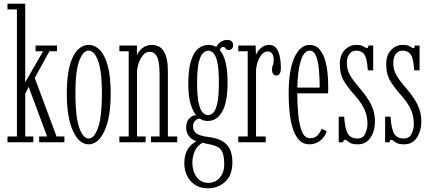

<svg xmlns="http://www.w3.org/2000/svg" viewBox="-20 -770 2328 1039"><path d="M20.5 0V-31.5H71.5V-719H20.5V-750H116.5V-324.5L213 -492.5H172.5V-523.5H288.5V-492.5H247.5L168 -348.5L286 -31.5H328.5V0H192V-31.5H235L135 -300L116.5 -262.5V-31.5H160.5V0Z M460 11Q407.5 11 374.5 -62Q341.5 -135 341.5 -263.5Q341.5 -357.5 357.5 -415.5Q373.5 -473.5 400.2 -500.2Q427 -527 460 -527Q492.5 -527 519.5 -500.2Q546.5 -473.5 562.8 -415.5Q579 -357.5 579 -263.5Q579 -135 545.5 -62Q512 11 460 11ZM460 -20.5Q490.5 -20.5 511 -80.2Q531.5 -140 531.5 -263.5Q531.5 -384.5 511 -440.2Q490.5 -496 460 -496Q429 -496 408.5 -440.2Q388 -384.5 388 -263.5Q388 -140 408.5 -80.2Q429 -20.5 460 -20.5Z M626 0V-31.5H676.5V-492.5H626V-523.5H721V-467.5Q725 -488.5 748.2 -507.8Q771.5 -527 803.5 -527Q822.5 -527 842.2 -516.8Q862 -506.5 875.2 -475Q888.5 -443.5 888.5 -380.5V-31.5H939V0H797V-31.5H843.5V-369Q843.5 -434.5 830.2 -462Q817 -489.5 789 -489.5Q769 -489.5 754 -471.5Q739 -453.5 730.2 -427.5Q721.5 -401.5 721.5 -377.5V-31.5H768V0Z M1106.5 249Q1063.5 249 1034.8 229.8Q1006 210.5 991.8 180Q977.5 149.5 977.5 115.5Q977.5 75 989.5 50Q1001.5 25 1017 12Q1032.5 -1 1043 -5.5Q1036.5 -7 1023.2 -14.5Q1010 -22 998.8 -38Q987.5 -54 987.5 -81.5Q987.5 -112 1004.2 -128.8Q1021 -145.5 1035 -146Q1040.5 -146.5 1042 -146Q1028.5 -158 1013.8 -200.2Q999 -242.5 999 -315.5Q999 -394.5 1013.5 -440.8Q1028 -487 1052.8 -507Q1077.5 -527 1108.5 -527Q1132 -527 1150 -516Q1159 -533.5 1175.2 -543.8Q1191.5 -554 1208.5 -554Q1226.5 -554 1234 -546.2Q1241.5 -538.5 1241.5 -525Q1241.5 -514 1235 -506.8Q1228.5 -499.5 1217.5 -499.5Q1204.5 -499.5 1201 -507.5Q1197.5 -515.5 1187 -515.5Q1173 -515.5 1170.5 -498Q1191.5 -473 1201.5 -428.8Q1211.5 -384.5 1211.5 -325.5Q1211.5 -215.5 1182.2 -165.5Q1153 -115.5 1105.5 -115.5Q1085.5 -115.5 1074.8 -120.8Q1064 -126 1062.5 -127Q1060.5 -128 1058.5 -128Q1047.5 -128 1036 -116.2Q1024.5 -104.5 1024.5 -86.5Q1024.5 -61.5 1043 -47.8Q1061.5 -34 1111.5 -28Q1177 -20 1207.2 13Q1237.5 46 1237.5 107.5Q1237.5 178.5 1198.2 213.8Q1159 249 1106.5 249ZM1105.5 -147Q1122 -147 1135.2 -161.2Q1148.5 -175.5 1156.5 -213.5Q1164.5 -251.5 1164.5 -323.5Q1164.5 -393 1156.8 -430.2Q1149 -467.5 1136 -481.5Q1123 -495.5 1107.5 -495.5Q1091 -495.5 1077.2 -481.2Q1063.5 -467 1055 -429.2Q1046.5 -391.5 1046.5 -320.5Q1046.5 -250 1055 -212.5Q1063.5 -175 1077 -161Q1090.5 -147 1105.5 -147ZM1106.5 219.5Q1145.5 219.5 1169.5 191.2Q1193.5 163 1193.5 119.5Q1193.5 66.5 1177.8 43.5Q1162 20.5 1123.5 13Q1108 10 1094.5 7Q1081 4 1076 2.5Q1047 18.5 1034 48Q1021 77.5 1021 111.5Q1021 137.5 1030.2 162.5Q1039.5 187.5 1058.5 203.5Q1077.5 219.5 1106.5 219.5Z M1269.5 0V-31.5H1320.5V-492.5H1269.5V-523.5H1363.5L1365 -471.5Q1365.5 -476.5 1374 -490Q1382.5 -503.5 1398.2 -515.2Q1414 -527 1436.5 -527Q1471 -527 1485.5 -491.5Q1500 -456 1500 -403.5Q1500 -361.5 1475.5 -361.5Q1452 -361.5 1452 -395Q1452 -409 1456.5 -417Q1461 -425 1461 -445Q1461 -469.5 1452 -480.5Q1443 -491.5 1430 -491.5Q1410 -491.5 1395.5 -474Q1381 -456.5 1373.2 -431.5Q1365.5 -406.5 1365.5 -383V-31.5H1418V0Z M1655 11Q1620.5 11 1598.2 -13Q1576 -37 1563.8 -76.8Q1551.5 -116.5 1546.8 -165Q1542 -213.5 1542 -262.5Q1542 -391.5 1573.2 -459.2Q1604.5 -527 1655.5 -527Q1685.5 -527 1705 -507.2Q1724.5 -487.5 1735.8 -454.8Q1747 -422 1751.5 -383.2Q1756 -344.5 1756 -306.5Q1756 -296 1756 -285.5Q1756 -275 1755.5 -265H1588.5Q1589 -201.5 1594.5 -146Q1600 -90.5 1614.8 -56.2Q1629.5 -22 1657.5 -22Q1685.5 -22 1700.2 -39.2Q1715 -56.5 1720 -73L1747.5 -60Q1740 -31.5 1714.5 -10.2Q1689 11 1655 11ZM1655.5 -496Q1625.5 -496 1608 -442.2Q1590.5 -388.5 1589 -296H1710Q1710 -351.5 1705.5 -396.8Q1701 -442 1689.2 -469Q1677.5 -496 1655.5 -496Z M1916 11Q1891.5 11 1878.5 5Q1865.5 -1 1859.2 -7.2Q1853 -13.5 1847 -13.5Q1837.5 -13.5 1837.5 0H1813V-138.5H1842.5Q1846.5 -72.5 1862.2 -46.5Q1878 -20.5 1914 -20.5Q1944.5 -20.5 1956.5 -46.5Q1968.5 -72.5 1968.5 -98.5Q1968.5 -140.5 1952.8 -176.8Q1937 -213 1897 -257.5Q1865 -293 1842 -330.2Q1819 -367.5 1819 -422Q1819 -473.5 1846 -500.2Q1873 -527 1907 -527Q1935.5 -527 1947.5 -518.5Q1959.5 -510 1966 -510Q1973 -510 1973.5 -523.5H1999.5V-389.5H1970.5Q1966.5 -453.5 1951.8 -474.8Q1937 -496 1908 -496Q1884 -496 1870.5 -477.8Q1857 -459.5 1857 -429Q1857 -393 1873.8 -363.8Q1890.5 -334.5 1924 -296Q1967.5 -246 1988.2 -204Q2009 -162 2009 -114Q2009 -62 1985.2 -25.5Q1961.5 11 1916 11Z M2167 11Q2142.5 11 2129.5 5Q2116.5 -1 2110.2 -7.2Q2104 -13.5 2098 -13.5Q2088.5 -13.5 2088.5 0H2064V-138.5H2093.5Q2097.5 -72.5 2113.2 -46.5Q2129 -20.5 2165 -20.5Q2195.5 -20.5 2207.5 -46.5Q2219.5 -72.5 2219.5 -98.5Q2219.5 -140.5 2203.8 -176.8Q2188 -213 2148 -257.5Q2116 -293 2093 -330.2Q2070 -367.5 2070 -422Q2070 -473.5 2097 -500.2Q2124 -527 2158 -527Q2186.5 -527 2198.5 -518.5Q2210.5 -510 2217 -510Q2224 -510 2224.5 -523.5H2250.5V-389.5H2221.5Q2217.5 -453.5 2202.8 -474.8Q2188 -496 2159 -496Q2135 -496 2121.5 -477.8Q2108 -459.5 2108 -429Q2108 -393 2124.8 -363.8Q2141.5 -334.5 2175 -296Q2218.5 -246 2239.2 -204Q2260 -162 2260 -114Q2260 -62 2236.2 -25.5Q2212.5 11 2167 11Z"/></svg>

Font: Imbue 10pt ExtraLight
Style: Regular
Weight: 200
Designer: Tyler Finck
Foundry: Etcetera Type Company
Version: Version 1.102; ttfautohint (v1.8.3)